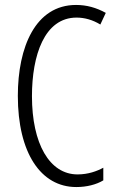

<svg xmlns="http://www.w3.org/2000/svg" viewBox="-20 -745 471 775"><path d="M289 -674C321 -674 354 -665 385 -646L407 -693C369 -714 330 -725 287 -725C123 -725 52 -555 52 -358C52 -129 144 10 288 10C330 10 369 0 397 -17V-68C371 -54 336 -41 293 -41C180 -41 109 -165 109 -357C109 -521 159 -674 289 -674Z"/></svg>

Font: Noto Sans Arabic ExtCond Light
Style: Regular
Weight: 300
Width: 2
Designer: Monotype Design Team, Nadine Chahine, Nizar Qandah and Khaled Hosny
Foundry: Monotype Imaging Inc.
Version: Version 2.012